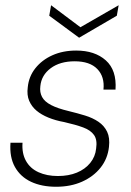

<svg xmlns="http://www.w3.org/2000/svg" viewBox="-20 -701 500 733"><path d="M194 12Q139 12 98.5 -7Q58 -26 37 -63.5Q16 -101 20 -156H66Q63 -116 79 -87Q95 -58 127 -43.5Q159 -29 201 -29Q242 -29 273.5 -42Q305 -55 324.5 -79Q344 -103 347 -134Q352 -167 339 -185.5Q326 -204 297.5 -214.5Q269 -225 225 -235Q192 -241 165 -252Q138 -263 119.5 -278.5Q101 -294 91.5 -316Q82 -338 86 -368Q90 -409 115 -440.5Q140 -472 180 -490Q220 -508 271 -508Q342 -508 384 -470.5Q426 -433 421 -359H375Q380 -408 351.5 -437.5Q323 -467 265 -467Q209 -467 173.5 -440.5Q138 -414 134 -372Q131 -349 140.5 -331Q150 -313 175 -300Q200 -287 242 -277Q275 -269 304.5 -260Q334 -251 356 -236Q378 -221 389 -198Q400 -175 396 -140Q391 -95 364 -61Q337 -27 293.5 -7.5Q250 12 194 12ZM433 -681 426 -641 282 -557 168 -641 175 -681 287 -597Z"/></svg>

Font: DM Sans 28pt ExtraLight
Style: Italic
Weight: 250
Italic angle: -10°
Version: Version 4.004;gftools[0.9.30]